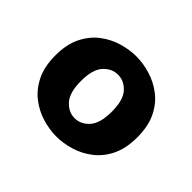

<svg xmlns="http://www.w3.org/2000/svg" viewBox="-118 -694 886 886"><g transform="rotate(45 325.0 -250.5)"><path d="M327 11Q282.5 11 235.5 -3Q188.5 -17 148.8 -47.8Q109 -78.5 84.2 -128.5Q59.5 -178.5 59.5 -251Q59.5 -323 84.2 -373Q109 -423 148.8 -453.5Q188.5 -484 235.5 -498Q282.5 -512 327 -512Q372 -512 418.8 -498Q465.5 -484 505.5 -453.5Q545.5 -423 570 -373Q594.5 -323 594.5 -251Q594.5 -178.5 570 -128.5Q545.5 -78.5 505.5 -47.8Q465.5 -17 418.8 -3Q372 11 327 11ZM327 -108.5Q367.5 -108.5 397.5 -142Q427.5 -175.5 427.5 -251Q427.5 -326.5 397.5 -359.5Q367.5 -392.5 327 -392.5Q287 -392.5 256.8 -359.5Q226.5 -326.5 226.5 -251Q226.5 -175.5 256.8 -142Q287 -108.5 327 -108.5Z"/></g></svg>

Font: Trispace
Style: Bold
Weight: 700
Designer: Tyler Finck
Foundry: Etcetera Type Company
Version: Version 1.210; ttfautohint (v1.8.3)